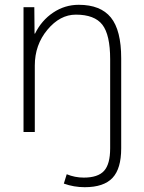

<svg xmlns="http://www.w3.org/2000/svg" viewBox="-20 -550 598 800"><path d="M485 68Q485 153 448.5 191.5Q412 230 333 230Q288 230 246 215L258 176Q292 190 329 190Q388 190 413.5 162Q439 134 439 68V-303Q439 -405 406.5 -447Q374 -489 296 -489Q230 -489 177.5 -426Q125 -363 125 -277V0H78V-520H123L124 -410H126Q153 -465 201.5 -497.5Q250 -530 308 -530Q399 -530 442 -477Q485 -424 485 -307Z"/></svg>

Font: M PLUS 1p Light
Style: Regular
Weight: 300
Version: Version 1.061